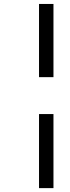

<svg xmlns="http://www.w3.org/2000/svg" viewBox="-20 -738 358 980"><path d="M179.2 -155.8H252.9V222.2H179.2ZM179.2 -717.8H252.9V-344.2H179.2Z"/></svg>

Font: TitilliumWeb-Italic
Style: Italic
Weight: 400
Italic angle: -13°
Version: Version 1.001;PS 57.000;hotconv 1.0.70;makeotf.lib2.5.55311